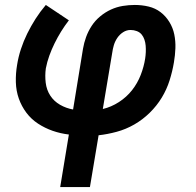

<svg xmlns="http://www.w3.org/2000/svg" viewBox="-20 -540 790 775"><path d="M223 215 258 3Q224 -1 192.5 -12Q161 -23 133.5 -41Q106 -59 86.5 -85Q67 -111 56 -142Q45 -173 44 -208Q43 -243 49 -278Q54 -310 64.5 -342Q75 -374 90 -404.5Q105 -435 123.5 -464Q142 -493 165 -520L258 -458Q241 -436 226.5 -412.5Q212 -389 200 -364.5Q188 -340 179 -315Q170 -290 165 -264Q161 -235 164.5 -206Q168 -177 183 -154Q198 -131 222.5 -117Q247 -103 275 -98L315 -343Q319 -367 327.5 -390.5Q336 -414 350 -435.5Q364 -457 384.5 -474Q405 -491 428 -501.5Q451 -512 475.5 -516Q500 -520 524 -520Q553 -520 580 -513.5Q607 -507 628 -491Q649 -475 663.5 -451.5Q678 -428 683.5 -401Q689 -374 688 -345.5Q687 -317 682 -288Q676 -252 664.5 -215.5Q653 -179 633 -146Q613 -113 584.5 -85Q556 -57 522 -37.5Q488 -18 451 -8Q414 2 378 6L343 215ZM395 -100Q429 -108 460 -128Q491 -148 513 -176Q535 -204 548 -237.5Q561 -271 566 -304Q568 -317 568.5 -330Q569 -343 568 -355.5Q567 -368 563 -380Q559 -392 551.5 -401Q544 -410 532 -414.5Q520 -419 507 -419Q491 -419 477 -410Q463 -401 453.5 -387Q444 -373 439.5 -357.5Q435 -342 433 -327Z"/></svg>

Font: Iosevka Etoile
Style: Bold Italic
Weight: 700
Italic angle: -9°
Designer: Belleve Invis
Foundry: Belleve Invis
Version: Version 28.1.0; ttfautohint (v1.8.4)